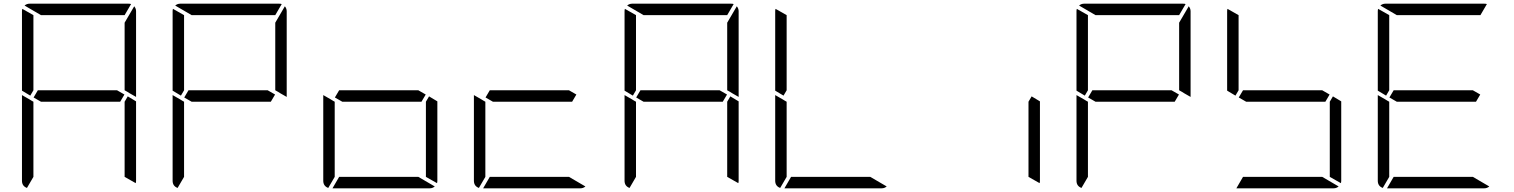

<svg xmlns="http://www.w3.org/2000/svg" viewBox="-20 -1020 8200 1040"><path d="M161 -735V-531L144 -502L99 -529V-959Q99 -968 101 -972L161 -938ZM672 -498 717 -471V-41Q717 -32 715 -28L655 -62V-265V-469ZM717 -959V-500V-495L682 -515L671 -522L655 -531V-735V-897L707 -986Q717 -974 717 -959ZM631 -469H408H202L162 -492L185 -531H408H614L654 -508ZM202 -938 113 -990Q125 -1000 140 -1000H408H676Q686 -1000 690 -998L655 -938H408ZM126 -2Q99 -12 99 -41V-500V-505L139 -482L152 -474L161 -469V-265V-62Z M977 -735V-531L960 -502L915 -529V-959Q915 -968 917 -972L977 -938ZM1533 -959V-500V-495L1498 -515L1487 -522L1471 -531V-735V-897L1523 -986Q1533 -974 1533 -959ZM1447 -469H1224H1018L978 -492L1001 -531H1224H1430L1470 -508ZM1018 -938 929 -990Q941 -1000 956 -1000H1224H1492Q1502 -1000 1506 -998L1471 -938H1224ZM942 -2Q915 -12 915 -41V-500V-505L955 -482L968 -474L977 -469V-265V-62Z M2304 -498 2349 -471V-41Q2349 -32 2347 -28L2287 -62V-265V-469ZM2263 -469H2040H1834L1794 -492L1817 -531H2040H2246L2286 -508ZM2246 -62 2335 -10Q2323 0 2308 0H2040H1781L1817 -62H2040ZM1758 -2Q1731 -12 1731 -41V-500V-505L1771 -482L1784 -474L1793 -469V-265V-62Z M3079 -469H2856H2650L2610 -492L2633 -531H2856H3062L3102 -508ZM3062 -62 3151 -10Q3139 0 3124 0H2856H2597L2633 -62H2856ZM2574 -2Q2547 -12 2547 -41V-500V-505L2587 -482L2600 -474L2609 -469V-265V-62Z M3425 -735V-531L3408 -502L3363 -529V-959Q3363 -968 3365 -972L3425 -938ZM3936 -498 3981 -471V-41Q3981 -32 3979 -28L3919 -62V-265V-469ZM3981 -959V-500V-495L3946 -515L3935 -522L3919 -531V-735V-897L3971 -986Q3981 -974 3981 -959ZM3895 -469H3672H3466L3426 -492L3449 -531H3672H3878L3918 -508ZM3466 -938 3377 -990Q3389 -1000 3404 -1000H3672H3940Q3950 -1000 3954 -998L3919 -938H3672ZM3390 -2Q3363 -12 3363 -41V-500V-505L3403 -482L3416 -474L3425 -469V-265V-62Z M4241 -735V-531L4224 -502L4179 -529V-959Q4179 -968 4181 -972L4241 -938ZM4694 -62 4783 -10Q4771 0 4756 0H4488H4229L4265 -62H4488ZM4206 -2Q4179 -12 4179 -41V-500V-505L4219 -482L4232 -474L4241 -469V-265V-62Z M5568 -498 5613 -471V-41Q5613 -32 5611 -28L5551 -62V-265V-469Z M5873 -735V-531L5856 -502L5811 -529V-959Q5811 -968 5813 -972L5873 -938ZM6429 -959V-500V-495L6394 -515L6383 -522L6367 -531V-735V-897L6419 -986Q6429 -974 6429 -959ZM6343 -469H6120H5914L5874 -492L5897 -531H6120H6326L6366 -508ZM5914 -938 5825 -990Q5837 -1000 5852 -1000H6120H6388Q6398 -1000 6402 -998L6367 -938H6120ZM5838 -2Q5811 -12 5811 -41V-500V-505L5851 -482L5864 -474L5873 -469V-265V-62Z M6689 -735V-531L6672 -502L6627 -529V-959Q6627 -968 6629 -972L6689 -938ZM7200 -498 7245 -471V-41Q7245 -32 7243 -28L7183 -62V-265V-469ZM7159 -469H6936H6730L6690 -492L6713 -531H6936H7142L7182 -508ZM7142 -62 7231 -10Q7219 0 7204 0H6936H6677L6713 -62H6936Z M7505 -735V-531L7488 -502L7443 -529V-959Q7443 -968 7445 -972L7505 -938ZM7975 -469H7752H7546L7506 -492L7529 -531H7752H7958L7998 -508ZM7546 -938 7457 -990Q7469 -1000 7484 -1000H7752H8020Q8030 -1000 8034 -998L7999 -938H7752ZM7958 -62 8047 -10Q8035 0 8020 0H7752H7493L7529 -62H7752ZM7470 -2Q7443 -12 7443 -41V-500V-505L7483 -482L7496 -474L7505 -469V-265V-62Z"/></svg>

Font: DSEG7 Modern
Style: Light
Weight: 300
Designer: Keshikan(Twitter:@keshinomi_88pro)
Version: Version 0.46